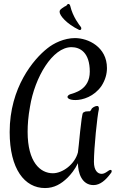

<svg xmlns="http://www.w3.org/2000/svg" viewBox="-20 -892 610 973"><path d="M456 -72C456 -141 473 -307 481 -338V-344C481 -352 477 -355 472 -355C462 -355 446 -346 443 -338C442 -335 441 -334 440 -333C439 -330 436 -328 435 -328H428C417 -328 411 -327 407 -324L401 -321C392 -312 379 -143 375 -120C359 -59 297 -14 248 -14C184 -14 120 -70 120 -224C120 -260 123 -302 132 -351C156 -500 246 -653 342 -653C386 -653 435 -626 435 -529C435 -436 355 -421 335 -414C327 -411 322 -405 322 -401C322 -393 335 -385 362 -385C400 -385 457 -403 494 -456C514 -487 522 -518 522 -547C522 -654 427 -699 360 -699C305 -699 252 -673 220 -647C150 -592 29 -449 29 -223C29 -35 105 61 208 61C255 61 290 40 322 9C339 -8 359 -32 375 -65C375 -17 394 46 454 46C488 46 516 20 540 -12C543 -15 546 -20 546 -24C546 -29 544 -31 540 -31C530 -31 515 -11 495 -11C475 -11 456 -28 456 -72ZM390 -755C383 -764 349 -806 336 -862C334 -869 331 -872 326 -872C322 -872 320 -867 316 -863C312 -860 310 -861 306 -858C286 -845 282 -841 282 -832C282 -813 318 -771 380 -741C382 -740 384 -740 385 -740C389 -740 392 -743 392 -748C392 -751 391 -753 390 -755Z"/></svg>

Font: Engagement
Style: Regular
Weight: 400
Designer: Astigmatic (AOETI)
Foundry: Astigmatic (AOETI)
Version: Version 1.000